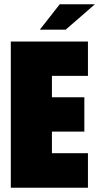

<svg xmlns="http://www.w3.org/2000/svg" viewBox="-20 -886 468 906"><path d="M31 -690H395V-528H225V-427H378V-265H225V-163H395V0H31ZM262 -866H428L290 -746H168Z"/></svg>

Font: Decalotype Black
Style: Regular
Weight: 900
Designer: Alfredo Marco Pradil
Foundry: Alfredo Marco Pradil
Version: Version 1.0